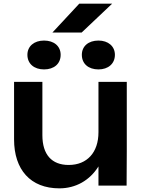

<svg xmlns="http://www.w3.org/2000/svg" viewBox="-20 -1016 786 1051"><path d="M673 0 674 -188V-568H519V-292C519 -182 457 -113 356 -113C263 -113 212 -170 212 -276V-568H57V-253C57 -87 147 15 305 15C394 15 471 -28 519 -105V0ZM221 -636C276 -636 312 -667 312 -716C312 -763 276 -794 221 -794C167 -794 130 -763 130 -716C130 -667 167 -636 221 -636ZM519 -636C572 -636 609 -667 609 -716C609 -763 572 -794 519 -794C464 -794 428 -763 428 -716C428 -667 464 -636 519 -636ZM267 -838H427L594 -996H414Z"/></svg>

Font: Bounded Med
Style: Regular
Weight: 500
Designer: Vlad Churkin
Version: Version 3.0